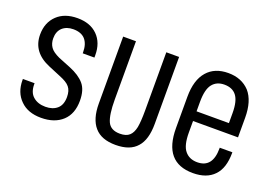

<svg xmlns="http://www.w3.org/2000/svg" viewBox="-80 -740 1365 964"><g transform="rotate(20 602.0 -258.5)"><path d="M40 -138.7V-144.5H102.5V-138.7Q102.5 -95.7 127 -74.2Q152.3 -51.8 193.4 -51.8Q232.4 -51.8 255.9 -72.3Q279.3 -92.8 279.3 -134.8Q279.3 -168.9 263.7 -187.5Q255.9 -197.3 242.2 -205.6Q228.5 -213.9 209 -221.7L143.6 -249Q44.9 -290 44.9 -383.8Q44.9 -448.2 85.9 -487.3Q126 -525.4 194.3 -525.4Q262.7 -525.4 301.8 -486.3Q340.8 -447.3 340.8 -380.9V-368.2H278.3V-374Q278.3 -418 256.8 -442.4Q235.4 -465.8 193.4 -465.8Q157.2 -465.8 134.8 -445.3Q113.3 -424.8 113.3 -388.7Q113.3 -361.3 127 -341.8Q139.6 -323.2 175.8 -306.6L241.2 -280.3Q293.9 -258.8 320.3 -228Q346.7 -197.3 346.7 -139.6Q346.7 -69.3 305.7 -31.2Q263.7 7.8 191.4 7.8Q121.1 7.8 81.1 -32.2Q40 -72.3 40 -138.7Z M440.4 -516.6H508.8V-205.1Q508.8 -124 525.4 -87.9Q542 -52.7 590.8 -52.7Q625 -52.7 641.6 -68.4Q658.2 -83 665 -115.2Q670.9 -147.5 670.9 -205.1V-516.6H739.3V-159.2Q739.3 -74.2 703.1 -34.2Q667 7.8 589.8 7.8Q513.7 7.8 477.5 -34.2Q440.4 -76.2 440.4 -159.2Z M915 -238.3V-176.8Q915 -108.4 938.5 -80.1Q961.9 -50.8 1004.9 -50.8Q1086.9 -50.8 1086.9 -154.3V-158.2H1154.3V-155.3Q1154.3 -73.2 1115.2 -33.2Q1076.2 7.8 1002.9 7.8Q846.7 7.8 846.7 -175.8V-342.8Q846.7 -432.6 887.7 -479.5Q927.7 -525.4 1000 -525.4Q1071.3 -525.4 1114.3 -479.5Q1155.3 -432.6 1155.3 -342.8V-238.3ZM915 -340.8V-290H1087.9V-342.8Q1087.9 -408.2 1065.4 -436.5Q1043.9 -463.9 1001 -463.9Q960 -463.9 937.5 -435.5Q915 -407.2 915 -340.8Z"/></g></svg>

Font: Dinish Condensed
Style: Regular
Weight: 400
Width: 3
Designer: Bert Driehuis
Foundry: Playbeing
Version: Version 3.006; git-39231f3c-release